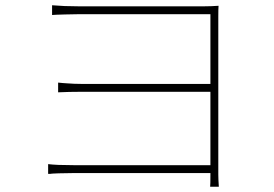

<svg xmlns="http://www.w3.org/2000/svg" viewBox="-20 -697 1040 730"><path d="M779 13Q780 3 780 -31V-39H261Q233 -39 203 -38Q192 -37 180 -37L171 -36H163V-73Q179 -71 203 -70Q231 -69 260 -69H780V-348H289Q243 -348 201 -346V-383Q218 -381 237 -380Q263 -378 287 -378H780V-643H278Q264 -643 226 -642Q188 -641 178 -640V-677Q188 -676 226 -674Q261 -673 278 -673H757Q783 -673 811 -675Q810 -664 810 -636V-33Q810 -17 812 13Z"/></svg>

Font: Noto Sans CJK TC Thin
Style: Regular
Weight: 250
Designer: Ryoko NISHIZUKA ???? (kana & ideographs); Paul D. Hunt (Latin, Greek & Cyrillic); Wenlong ZHANG ??? (bopomofo); Sandoll 
Foundry: Adobe Systems Incorporated
Version: Version 1.004 January 19, 2016